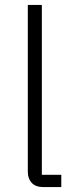

<svg xmlns="http://www.w3.org/2000/svg" viewBox="-20 -760 304 780"><path d="M156 0Q125 0 109 -17Q93 -34 93 -62V-740H150V-50H229V0Z"/></svg>

Font: IBM Plex Sans Arabic Light
Style: Regular
Weight: 300
Designer: Mike Abbink, Paul van der Laan, Pieter van Rosmalen, Wael Morcos, Khajak Apelian
Foundry: Bold Monday
Version: Version 1.2